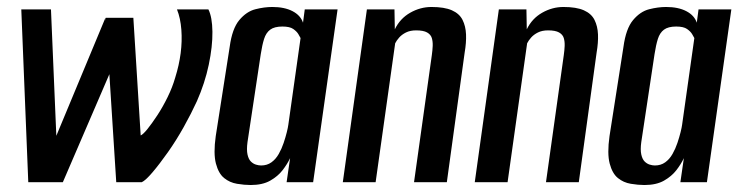

<svg xmlns="http://www.w3.org/2000/svg" viewBox="-20 -522 2121 550"><path d="M313 0 283 -471H362L383 -134Q390 -137 402.5 -152.5Q415 -168 430.5 -191.5Q446 -215 460 -243.5Q474 -272 482 -300Q493 -335 497.5 -369.5Q502 -404 499.5 -437Q497 -470 487 -495H577Q588 -473 588.5 -431Q589 -389 578 -336.5Q567 -284 544 -232Q528 -197 506.5 -158.5Q485 -120 461 -86Q437 -52 417 -28.5Q397 -5 386 0ZM61 0 41 -495H126L147 0ZM86 0 282 -471 306 -339 160 0Z M698 8Q680 8 659 4.5Q638 1 622 -12Q606 -25 598.5 -53.5Q591 -82 598 -132L638 -388Q645 -440 665.5 -464.5Q686 -489 711.5 -495.5Q737 -502 760 -502Q795 -502 818 -490Q841 -478 848 -457L853 -495H947L877 0H801L811 -69Q803 -52 789.5 -34.5Q776 -17 754 -4.5Q732 8 698 8ZM728 -48Q745 -48 757.5 -57Q770 -66 778.5 -81Q787 -96 792.5 -112.5Q798 -129 801.5 -143Q805 -157 806 -165L841 -413Q839 -417 834.5 -424.5Q830 -432 820 -439Q810 -446 789 -446Q766 -446 754 -437Q742 -428 736.5 -410.5Q731 -393 727 -367L689 -115Q686 -93 689 -79.5Q692 -66 698.5 -59.5Q705 -53 713 -50.5Q721 -48 728 -48Z M962 0 1031 -495H1110L1111 -438Q1126 -469 1155 -485.5Q1184 -502 1216 -502Q1253 -502 1274.5 -492.5Q1296 -483 1305 -465Q1314 -447 1315 -423.5Q1316 -400 1311 -371L1260 0H1166L1217 -364Q1219 -378 1219.5 -390.5Q1220 -403 1217 -413Q1214 -423 1203.5 -429Q1193 -435 1172 -435Q1155 -435 1143 -429Q1131 -423 1123.5 -414.5Q1116 -406 1112 -398L1056 0Z M1340 0 1409 -495H1488L1489 -438Q1504 -469 1533 -485.5Q1562 -502 1594 -502Q1631 -502 1652.5 -492.5Q1674 -483 1683 -465Q1692 -447 1693 -423.5Q1694 -400 1689 -371L1638 0H1544L1595 -364Q1597 -378 1597.5 -390.5Q1598 -403 1595 -413Q1592 -423 1581.5 -429Q1571 -435 1550 -435Q1533 -435 1521 -429Q1509 -423 1501.5 -414.5Q1494 -406 1490 -398L1434 0Z M1826 8Q1808 8 1787 4.5Q1766 1 1750 -12Q1734 -25 1726.5 -53.5Q1719 -82 1726 -132L1766 -388Q1773 -440 1793.5 -464.5Q1814 -489 1839.5 -495.5Q1865 -502 1888 -502Q1923 -502 1946 -490Q1969 -478 1976 -457L1981 -495H2075L2005 0H1929L1939 -69Q1931 -52 1917.5 -34.5Q1904 -17 1882 -4.5Q1860 8 1826 8ZM1856 -48Q1873 -48 1885.5 -57Q1898 -66 1906.5 -81Q1915 -96 1920.5 -112.5Q1926 -129 1929.5 -143Q1933 -157 1934 -165L1969 -413Q1967 -417 1962.5 -424.5Q1958 -432 1948 -439Q1938 -446 1917 -446Q1894 -446 1882 -437Q1870 -428 1864.5 -410.5Q1859 -393 1855 -367L1817 -115Q1814 -93 1817 -79.5Q1820 -66 1826.5 -59.5Q1833 -53 1841 -50.5Q1849 -48 1856 -48Z"/></svg>

Font: Alumni Sans SemiBold
Style: Italic
Weight: 600
Italic angle: -8°
Version: Version 1.016